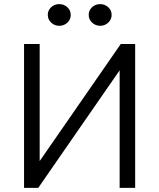

<svg xmlns="http://www.w3.org/2000/svg" viewBox="-20 -914 774 934"><path d="M97 0V-700H173V-130.5L567.5 -700H637.5V0H562V-572L166 0ZM268.5 -788.5Q245.5 -788.5 229 -804Q212.5 -819.5 212.5 -841.5Q212.5 -856.5 220.2 -868.5Q228 -880.5 240.8 -887.2Q253.5 -894 268.5 -894Q290.5 -894 307.2 -879.2Q324 -864.5 324 -841.5Q324 -826.5 316.5 -814.5Q309 -802.5 296.2 -795.5Q283.5 -788.5 268.5 -788.5ZM467.5 -788.5Q444.5 -788.5 428 -804Q411.5 -819.5 411.5 -841.5Q411.5 -856 419 -868Q426.5 -880 439.2 -887Q452 -894 467.5 -894Q489.5 -894 506.2 -879.2Q523 -864.5 523 -841.5Q523 -826.5 515.2 -814.5Q507.5 -802.5 494.8 -795.5Q482 -788.5 467.5 -788.5Z"/></svg>

Font: Geologica Roman ExtraLight
Style: Regular
Weight: 250
Designer: Sindre Bremnes, Frode Helland
Foundry: Monokrom Skriftforlag AS
Version: Version 1.010;gftools[0.9.28]